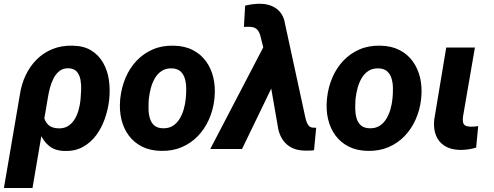

<svg xmlns="http://www.w3.org/2000/svg" viewBox="-57 -776 2574 1000"><path d="M-36.6 203.1 46.4 -282.2Q54.2 -336.4 76.4 -383.5Q98.6 -430.7 134 -466.1Q169.4 -501.5 216.6 -520.5Q263.7 -539.6 321.3 -538.1Q379.4 -537.1 418.2 -513.2Q457 -489.3 479.7 -449.7Q502.4 -410.2 509.8 -361.8Q517.1 -313.5 512.2 -262.7L511.2 -252.4Q505.4 -204.6 488.8 -157.2Q472.2 -109.9 443.8 -71.5Q415.5 -33.2 374.3 -10.5Q333 12.2 277.8 10.3Q228.5 8.8 198.2 -16.4Q168 -41.5 152.1 -80.6Q136.2 -119.6 129.9 -163.6Q123.5 -207.5 121.6 -246.6Q129.4 -242.7 137 -239.5Q144.5 -236.3 152.1 -233.4Q159.7 -230.5 168 -228Q165.5 -197.3 170.9 -170.4Q176.3 -143.6 194.3 -126Q212.4 -108.4 248.5 -107.4Q277.8 -106.9 298.3 -120.1Q318.8 -133.3 332 -155.3Q345.2 -177.2 352.3 -202.9Q359.4 -228.5 361.8 -252.4L362.8 -262.7Q364.7 -281.7 365.7 -308.1Q366.7 -334.5 362.3 -359.6Q357.9 -384.8 343.8 -401.9Q329.6 -418.9 301.3 -420.4Q272.5 -421.4 253.2 -406.5Q233.9 -391.6 221.7 -367.4Q209.5 -343.3 202.6 -316.4Q195.8 -289.6 192.4 -267.6L112.3 203.1Z M568.8 -255.9 569.8 -266.1Q576.2 -322.8 597.7 -372.6Q619.1 -422.4 654.8 -460Q690.4 -497.6 738.8 -518.6Q787.1 -539.6 847.2 -538.1Q904.8 -537.1 947 -515.4Q989.3 -493.7 1016.1 -456.5Q1043 -419.4 1054.2 -371.6Q1065.4 -323.7 1060.5 -270L1059.6 -259.3Q1053.2 -203.1 1031.2 -153.8Q1009.3 -104.5 973.6 -67.4Q938 -30.3 889.6 -9.5Q841.3 11.2 781.7 9.8Q724.6 8.8 682.4 -12.7Q640.1 -34.2 613.3 -70.8Q586.4 -107.4 575.2 -154.8Q564 -202.1 568.8 -255.9ZM718.8 -266.1 717.8 -255.9Q716.3 -233.9 716.6 -208.7Q716.8 -183.6 723.4 -160.6Q730 -137.7 745.8 -123.3Q761.7 -108.9 790.5 -107.9Q821.8 -106.9 843.3 -120.6Q864.7 -134.3 878.7 -157.5Q892.6 -180.7 900.1 -207.5Q907.7 -234.4 910.2 -259.8L911.1 -270Q913.1 -291.5 912.8 -317.1Q912.6 -342.8 906 -366Q899.4 -389.2 883.3 -404.1Q867.2 -418.9 838.4 -419.9Q807.1 -420.9 785.4 -406.7Q763.7 -392.6 750 -369.1Q736.3 -345.7 729 -318.6Q721.7 -291.5 718.8 -266.1Z M1360.8 -325.2 1203.6 0H1038.1L1321.3 -543L1426.8 -541.5ZM1301.8 -756.3Q1323.2 -755.9 1342.5 -750.5Q1361.8 -745.1 1377.7 -734.6Q1393.6 -724.1 1405.3 -708.5Q1417 -692.9 1423.3 -671.4L1533.2 -164.6Q1535.6 -153.3 1539.8 -141.6Q1543.9 -129.9 1551 -121.3Q1558.1 -112.8 1571.3 -111.3Q1576.2 -110.8 1580.8 -110.8Q1585.4 -110.8 1589.8 -110.8L1578.6 6.3Q1565.9 8.3 1552.7 8.5Q1539.6 8.8 1526.9 8.3Q1491.2 7.3 1464.1 -5.9Q1437 -19 1418.9 -43.2Q1400.9 -67.4 1392.6 -102.1L1327.6 -476.1L1297.9 -593.8Q1293.5 -607.4 1286.9 -616.7Q1280.3 -626 1270 -630.9Q1259.8 -635.7 1245.1 -636.2Q1236.8 -636.7 1229 -636.5Q1221.2 -636.2 1213.4 -635.7L1219.7 -746.6Q1239.7 -751.5 1260.5 -754.2Q1281.2 -756.8 1301.8 -756.3Z M1645.5 -255.9 1646.5 -266.1Q1652.8 -322.8 1674.3 -372.6Q1695.8 -422.4 1731.4 -460Q1767.1 -497.6 1815.4 -518.6Q1863.8 -539.6 1923.8 -538.1Q1981.4 -537.1 2023.7 -515.4Q2065.9 -493.7 2092.8 -456.5Q2119.6 -419.4 2130.9 -371.6Q2142.1 -323.7 2137.2 -270L2136.2 -259.3Q2129.9 -203.1 2107.9 -153.8Q2085.9 -104.5 2050.3 -67.4Q2014.6 -30.3 1966.3 -9.5Q1918 11.2 1858.4 9.8Q1801.3 8.8 1759 -12.7Q1716.8 -34.2 1689.9 -70.8Q1663.1 -107.4 1651.9 -154.8Q1640.6 -202.1 1645.5 -255.9ZM1795.4 -266.1 1794.4 -255.9Q1793 -233.9 1793.2 -208.7Q1793.5 -183.6 1800 -160.6Q1806.6 -137.7 1822.5 -123.3Q1838.4 -108.9 1867.2 -107.9Q1898.4 -106.9 1919.9 -120.6Q1941.4 -134.3 1955.3 -157.5Q1969.2 -180.7 1976.8 -207.5Q1984.4 -234.4 1986.8 -259.8L1987.8 -270Q1989.7 -291.5 1989.5 -317.1Q1989.3 -342.8 1982.7 -366Q1976.1 -389.2 1960 -404.1Q1943.8 -418.9 1915 -419.9Q1883.8 -420.9 1862.1 -406.7Q1840.3 -392.6 1826.7 -369.1Q1813 -345.7 1805.7 -318.6Q1798.3 -291.5 1795.4 -266.1Z M2267.1 -528.3H2416.5L2354.5 -168.9Q2352.5 -151.9 2354.5 -140.4Q2356.4 -128.9 2365.2 -123Q2374 -117.2 2392.1 -116.2Q2402.3 -115.7 2412.8 -116.7Q2423.3 -117.7 2433.6 -119.1L2422.9 -7.3Q2402.8 -1 2381.8 2Q2360.8 4.9 2339.8 4.9Q2291.5 3.9 2259.8 -15.6Q2228 -35.2 2213.9 -70.3Q2199.7 -105.5 2204.6 -152.8Z"/></svg>

Font: Roboto ExtraBold
Style: Italic
Weight: 800
Designer: Christian Robertson
Foundry: Google
Version: Version 3.009; 2024